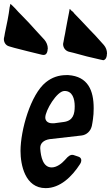

<svg xmlns="http://www.w3.org/2000/svg" viewBox="-57 -965 573 992"><path d="M189 -710 190 -714C190 -731 183 -747 173 -759L174 -758L128 -808C104 -835 79 -862 54 -887C43 -898 32 -909 22 -921L7 -936C1 -942 -3 -945 -4 -945C-3 -945 -4 -940 -7 -928V-929C-12 -885 -22 -840 -31 -797C-31 -795 -32 -793 -32 -792L-34 -780C-34 -779 -35 -777 -35 -775C-36 -770 -37 -768 -37 -763C-37 -748 -29 -730 -8 -725L16 -718C63 -706 109 -694 156 -683L160 -682C165 -681 167 -681 169 -681C178 -681 187 -688 189 -707ZM15 -929 13 -931ZM495 -684 496 -688C496 -705 490 -720 480 -732L435 -782C425 -792 416 -802 406 -812C390 -829 375 -845 360 -861C349 -872 339 -883 328 -894L320 -904L313 -909C307 -916 304 -919 303 -919C303 -919 302 -913 300 -902C297 -887 294 -871 291 -856C288 -842 286 -828 283 -813C281 -799 278 -785 275 -771C275 -769 274 -767 274 -765L272 -754C272 -752 271 -750 271 -748C270 -744 269 -741 269 -737C269 -722 278 -704 298 -698L323 -692C369 -679 415 -667 462 -657L467 -656C471 -655 474 -654 476 -654C484 -654 493 -662 495 -680ZM321 -903 319 -905ZM357 -118C361 -124 363 -130 363 -136C363 -141 362 -151 349 -155H350L323 -164H324C320 -165 317 -165 316 -165C308 -165 298 -162 278 -138C262 -120 236 -100 210 -100C165 -100 154 -155 151 -197V-202C151 -224 168 -241 199 -246L365 -265C390 -268 411 -287 417 -313V-312C418 -318 419 -323 420 -328C420 -330 421 -332 421 -334L423 -347C426 -366 427 -386 427 -405V-406C427 -497 398 -570 296 -577H286C246 -577 211 -565 180 -540C101 -477 49 -292 49 -185C49 -114 72 7 179 7C253 7 314 -51 357 -118ZM329 -416C329 -376 321 -342 274 -335L222 -328H214C186 -328 177 -344 177 -358C177 -394 237 -495 276 -495H277C317 -495 329 -455 329 -416ZM425 -354 424 -353V-352Z"/></svg>

Font: Bangerz
Style: Regular
Weight: 400
Designer: vernon adams
Foundry: Vernon Adams
Version: Version 2.10;December 28, 2023;FontCreator 13.0.0.2683 64-bi